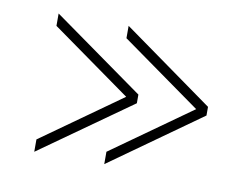

<svg xmlns="http://www.w3.org/2000/svg" viewBox="-51 -509 636 500"><g transform="rotate(10 267.0 -259.0)"><path d="M308.1 -247.1 66.9 -76.2V-108.9L277.8 -258.8L66.9 -409.2V-441.9L308.1 -270ZM492.2 -247.1 252 -76.2V-108.9L462.9 -258.8L252 -409.2V-441.9L492.2 -270Z"/></g></svg>

Font: Rawline ExtraLight
Style: Regular
Weight: 275
Designer: Matt McInerney, Pablo Impallari, Rodrigo Fuenzalida
Foundry: Matt McInerney, Pablo Impallari, Rodrigo Fuenzalida
Version: Version 4.020;PS 004.020;hotconv 1.0.88;makeotf.lib2.5.64775